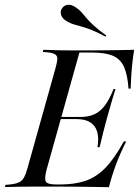

<svg xmlns="http://www.w3.org/2000/svg" viewBox="-43 -778 577 798"><path d="M89.5 -2.4Q66.1 -2.4 44.8 -2Q23.4 -1.6 6 -1.2Q-11.3 -0.8 -22.6 -0.8L-20.2 -9.7L-1.6 -11.3Q21.8 -13.7 35.1 -19.8Q48.4 -25.8 56 -39.1Q63.7 -52.4 71 -78.2L187.1 -492.7Q194.4 -518.5 195.2 -531.9Q196 -545.2 186.7 -551.6Q177.4 -558.1 154.8 -560.5L134.7 -562.1L137.1 -571Q149.2 -571 166.1 -570.2Q183.1 -569.4 204.8 -569Q226.6 -568.5 250.8 -568.5H248.4H345.2Q366.1 -568.5 396 -569Q425.8 -569.4 457.3 -569.8Q488.7 -570.2 514.5 -571Q508.9 -537.1 505.2 -497.6Q501.6 -458.1 500 -409.7H491.1Q487.1 -466.9 472.6 -499.6Q458.1 -532.3 426.6 -546Q395.2 -559.7 337.1 -559.7H287.1L150.8 -73.4Q140.3 -33.9 148 -22.6Q155.6 -11.3 191.1 -11.3H207.3Q266.9 -11.3 311.7 -26.2Q356.5 -41.1 394.4 -79.8Q432.3 -118.5 471.8 -190.3H481.5Q455.6 -138.7 438.3 -91.9Q421 -45.2 409.7 0Q370.2 -0.8 339.5 -1.2Q308.9 -1.6 277.4 -2Q246 -2.4 202.4 -2.4H94.4ZM183.9 -283.1 186.3 -291.9H353.2L351.6 -283.1ZM362.1 -166.1Q368.5 -204 360.9 -230.2Q353.2 -256.5 331.9 -269.8Q310.5 -283.1 273.4 -283.1L290.3 -291.9Q325 -291.9 349.6 -303.2Q374.2 -314.5 393.1 -339.9Q412.1 -365.3 429 -408.1H437.1Q421.8 -359.7 414.9 -333.9Q408.1 -308.1 401.6 -287.1Q393.5 -258.1 387.1 -232.3Q380.6 -206.5 371 -166.1ZM395.2 -625.8Q348.4 -650.8 318.5 -660.5Q288.7 -670.2 269.8 -675Q250.8 -679.8 232.3 -691.1Q215.3 -701.6 210.9 -716.1Q206.5 -730.6 214.5 -742.7Q221.8 -754.8 236.7 -757.7Q251.6 -760.5 269.4 -749.2Q285.5 -738.7 295.6 -727.4Q305.6 -716.1 316.9 -702.4Q328.2 -688.7 347.2 -671.4Q366.1 -654 398.4 -630.6Z"/></svg>

Font: Playfair 144pt SemiCondensed
Style: Italic
Weight: 400
Width: 4
Italic angle: -15.6°
Designer: Claus Eggers Sørensen
Foundry: Claus Eggers Sørensen
Version: Version 2.203